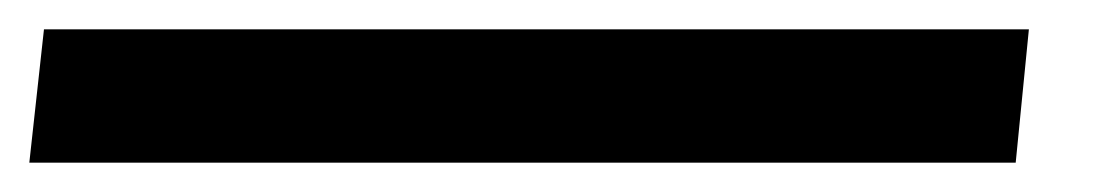

<svg xmlns="http://www.w3.org/2000/svg" viewBox="-74 71 746 131"><path d="M-54 182 -44 91H628L619 182Z"/></svg>

Font: Merriweather Sans Italic
Style: Bold
Weight: 700
Italic angle: -7.5°
Designer: Eben Sorkin
Foundry: Eben Sorkin
Version: Version 1.008; ttfautohint (v1.7.19-72a1) -l 8 -r 50 -G 200 